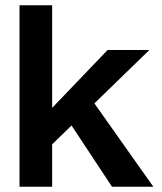

<svg xmlns="http://www.w3.org/2000/svg" viewBox="-20 -710 617 730"><path d="M252 -232.9 178.2 -161.1V0H54.2V-689.9H178.2V-299.8L389.2 -520H547.9L338.9 -316.9L563 0H405.8Z"/></svg>

Font: D-DIN Exp
Style: DINExp-Bold
Weight: 700
Width: 7
Designer: Charles Nix
Foundry: Datto Inc.
Version: Version 1.00